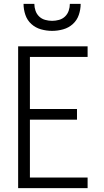

<svg xmlns="http://www.w3.org/2000/svg" viewBox="-20 -975 540 995"><path d="M74 0V-735H434V-680H135V-410H379V-355H135V-55H434V0ZM250 -815Q221 -815 192.5 -823Q164 -831 142.5 -850.5Q121 -870 111.5 -898Q102 -926 102 -955H158Q158 -937 164 -919.5Q170 -902 183 -889.5Q196 -877 214 -872Q232 -867 250 -867Q268 -867 286 -872Q304 -877 317 -889.5Q330 -902 336 -919.5Q342 -937 342 -955H398Q398 -926 388.5 -898Q379 -870 357.5 -850.5Q336 -831 307.5 -823Q279 -815 250 -815Z"/></svg>

Font: Iosevka Fixed Light
Style: Regular
Weight: 300
Monospace: yes
Designer: Belleve Invis
Foundry: Belleve Invis
Version: Version 32.3.0